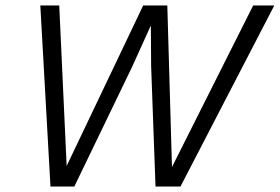

<svg xmlns="http://www.w3.org/2000/svg" viewBox="-20 -680 1020 700"><path d="M164 0 127 -660H196L223 -75L502 -660H590L607 -71L903 -660H980L638 0H547L531 -439L530 -585H529L462 -437L251 0Z"/></svg>

Font: Kantumruy Pro
Style: Italic
Weight: 400
Italic angle: -13°
Designer: Sovichet Tep
Foundry: Sovichet Tep
Version: Version 1.002